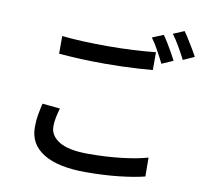

<svg xmlns="http://www.w3.org/2000/svg" viewBox="-93 -955 1187 1102"><g transform="rotate(10 500.0 -404.0)"><path d="M208 -702Q263 -696 331 -693Q399 -690 476 -690Q549 -690 624 -694Q699 -698 754 -704V-600Q720 -597 672.5 -594Q625 -591 574 -589.5Q523 -588 476 -588Q400 -588 334 -591Q268 -594 208 -599ZM267 -290Q259 -262 253.5 -235.5Q248 -209 248 -182Q248 -129 302.5 -95.5Q357 -62 472 -62Q574 -62 665 -72.5Q756 -83 817 -101L818 9Q760 24 670.5 34Q581 44 475 44Q314 44 229 -8.5Q144 -61 144 -159Q144 -200 150.5 -235.5Q157 -271 164 -300ZM781 -810Q794 -792 809 -767.5Q824 -743 838 -718Q852 -693 862 -673L796 -644Q781 -675 759 -715Q737 -755 716 -783ZM895 -852Q908 -834 923.5 -809Q939 -784 954 -759Q969 -734 978 -716L913 -687Q897 -719 874.5 -758Q852 -797 831 -825Z"/></g></svg>

Font: Source Han Sans SC Medium
Style: Regular
Weight: 500
Designer: Ryoko NISHIZUKA 西塚涼子 (kana, bopomofo & ideographs); Paul D. Hunt (Latin, Greek & Cyrillic); Sandoll Communications 산돌커뮤니
Foundry: Adobe
Version: Version 2.004;hotconv 1.0.118;makeotfexe 2.5.65603